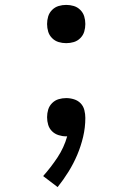

<svg xmlns="http://www.w3.org/2000/svg" viewBox="-20 -548 540 783"><path d="M215 215 156 170Q188 134 214.5 94Q241 54 254 8H249Q234 8 218.5 3Q203 -2 192 -13Q181 -24 176.5 -39Q172 -54 172 -70Q172 -86 176.5 -101Q181 -116 192.5 -127.5Q204 -139 219 -143.5Q234 -148 250 -148Q266 -148 282 -143Q298 -138 309 -126.5Q320 -115 324 -99Q328 -83 328 -67Q328 -28 319 10Q310 48 295 83.5Q280 119 259.5 152Q239 185 215 215ZM250 -372Q234 -372 219 -376.5Q204 -381 192.5 -392.5Q181 -404 176.5 -419Q172 -434 172 -450Q172 -466 176.5 -481Q181 -496 192.5 -507.5Q204 -519 219 -523.5Q234 -528 250 -528Q266 -528 281 -523.5Q296 -519 307.5 -507.5Q319 -496 323.5 -481Q328 -466 328 -450Q328 -434 323.5 -419Q319 -404 307.5 -392.5Q296 -381 281 -376.5Q266 -372 250 -372Z"/></svg>

Font: Iosevka Custom
Style: Regular
Weight: 400
Monospace: yes
Designer: Belleve Invis
Foundry: Belleve Invis
Version: Version 32.5.0; ttfautohint (v1.8.4)